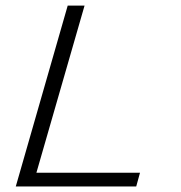

<svg xmlns="http://www.w3.org/2000/svg" viewBox="-20 -675 654 695"><path d="M225.1 -654.8H286.1L111.8 -49.8H486.8L473.1 0H37.1Z"/></svg>

Font: IntelOne Mono Light
Style: Italic
Weight: 300
Italic angle: -16°
Designer: Fred Shallcrass
Foundry: Frere-Jones Type LLC
Version: Version 1.200;hotconv 1.1.0;makeotfexe 2.6.0;FJTRelease1.2